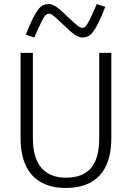

<svg xmlns="http://www.w3.org/2000/svg" viewBox="-20 -917 654 952"><path d="M472 -234V-655H532V-234Q532 -109 474 -47Q416 15 306 15Q198 15 140 -47.5Q82 -110 82 -234V-655H143V-234Q143 -133 185.5 -84.5Q228 -36 307 -36Q390 -36 431 -83.5Q472 -131 472 -234ZM502 -883Q483 -834 468 -804Q453 -774 440.5 -758Q428 -742 415.5 -736.5Q403 -731 389 -731Q372 -731 351.5 -744.5Q331 -758 287 -801Q254 -833 242.5 -841Q231 -849 222 -849Q214 -849 206 -841.5Q198 -834 185.5 -809Q173 -784 150 -731L108 -745Q127 -794 142 -824Q157 -854 169.5 -870Q182 -886 194.5 -891.5Q207 -897 221 -897Q238 -897 258.5 -883.5Q279 -870 323 -827Q356 -796 367.5 -787.5Q379 -779 388 -779Q397 -779 404.5 -786.5Q412 -794 424.5 -819Q437 -844 460 -897Z"/></svg>

Font: Intel One Mono Light
Style: Regular
Weight: 300
Monospace: yes
Designer: Fred Shallcrass
Foundry: Frere-Jones Type LLC
Version: Version 1.004